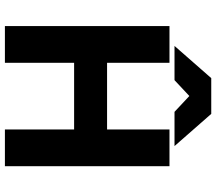

<svg xmlns="http://www.w3.org/2000/svg" viewBox="-68 -792 860 763"><g transform="rotate(90 361.5 -410.0)"><path d="M229 0V-275H494V0H640V-654H494V-406H229V-654H83V0ZM361 -733 424 -674H560L432 -820H290L162 -674H298Z"/></g></svg>

Font: Falling Sky
Style: Bd+
Weight: 400
Designer: Paul D. Hunt
Foundry: Adobe Systems Incorporated
Version: Version 1.02